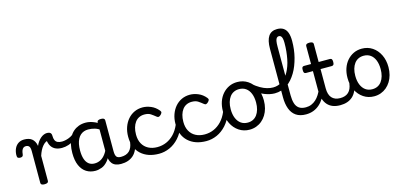

<svg xmlns="http://www.w3.org/2000/svg" viewBox="-135 -1521 4394 2096"><g transform="rotate(-15 2062.5 -473.0)"><path d="M161 15Q140 15 129.5 8.5Q119 2 119 -11V-369Q119 -411 106 -425.5Q93 -440 70 -440Q53 -440 41.5 -431Q30 -422 23.5 -405Q17 -388 15 -365Q14 -349 6 -341.5Q-2 -334 -20 -334Q-36 -334 -46 -341Q-56 -348 -55 -374Q-53 -417 -37.5 -448.5Q-22 -480 5.5 -497.5Q33 -515 70 -515Q97 -515 119 -509Q141 -503 157 -490Q173 -477 183.5 -458Q194 -439 199 -413L200 -408Q211 -434 226 -454.5Q241 -475 258 -489.5Q275 -504 293.5 -511.5Q312 -519 330 -519Q349 -519 358.5 -507Q368 -495 368 -479Q368 -463 358.5 -451Q349 -439 330 -439Q312 -439 293.5 -428.5Q275 -418 258.5 -398.5Q242 -379 228.5 -352.5Q215 -326 205 -294V-11Q205 2 194 8.5Q183 15 161 15Z M448 -319Q399 -319 366.5 -338Q334 -357 318.5 -393.5Q303 -430 303 -484L330 -519Q354 -519 367 -508.5Q380 -498 380 -473Q380 -444 388.5 -424.5Q397 -405 416 -395.5Q435 -386 467 -386Q486 -386 512 -392Q538 -398 565 -411.5Q592 -425 614 -449Q624 -460 637.5 -456.5Q651 -453 656.5 -441.5Q662 -430 649 -415Q626 -388 593.5 -366Q561 -344 523.5 -331.5Q486 -319 448 -319Z M736 17Q679 17 635 -10.5Q591 -38 566 -94Q541 -150 541 -235Q541 -287 551 -331Q561 -375 579.5 -410Q598 -445 625.5 -469Q653 -493 688 -506Q723 -519 765 -519Q806 -519 849 -503Q892 -487 926 -461V-386Q886 -418 849.5 -429Q813 -440 774 -440Q748 -440 725.5 -432Q703 -424 685.5 -408Q668 -392 655.5 -368Q643 -344 636.5 -312Q630 -280 630 -239Q630 -184 643 -144.5Q656 -105 682.5 -84Q709 -63 749 -63Q785 -63 816.5 -79.5Q848 -96 874.5 -132.5Q901 -169 920 -229L936 -168Q913 -91 879.5 -51Q846 -11 808.5 3Q771 17 736 17ZM1026 17Q992 17 967 7.5Q942 -2 926 -21.5Q910 -41 902.5 -70.5Q895 -100 895 -140V-486Q895 -501 906 -508Q917 -515 939 -515Q960 -515 970.5 -508.5Q981 -502 981 -488V-140Q981 -95 994.5 -76.5Q1008 -58 1045 -58Q1054 -58 1058.5 -46.5Q1063 -35 1061.5 -20.5Q1060 -6 1051.5 5.5Q1043 17 1026 17Z M1026 17Q1012 17 1005.5 5.5Q999 -6 1000.5 -20.5Q1002 -35 1013 -46.5Q1024 -58 1045 -58Q1075 -58 1098.5 -66Q1122 -74 1139 -90Q1156 -106 1166.5 -130Q1177 -154 1181 -186Q1183 -201 1196 -205.5Q1209 -210 1221.5 -205.5Q1234 -201 1232 -186Q1228 -133 1211 -94.5Q1194 -56 1167 -31.5Q1140 -7 1104.5 5Q1069 17 1026 17Z M1457 17Q1328 17 1252 -53Q1176 -123 1176 -250Q1176 -309 1193.5 -358Q1211 -407 1242 -443Q1273 -479 1315.5 -499Q1358 -519 1409 -519Q1455 -519 1503 -499Q1551 -479 1587 -435Q1598 -421 1595 -411.5Q1592 -402 1581 -390Q1568 -377 1557 -374Q1546 -371 1534 -381Q1506 -404 1479.5 -421.5Q1453 -439 1409 -439Q1376 -439 1349 -426Q1322 -413 1303.5 -388Q1285 -363 1275 -328.5Q1265 -294 1265 -250Q1265 -190 1288.5 -147Q1312 -104 1355.5 -81Q1399 -58 1457 -58Q1471 -58 1478.5 -46.5Q1486 -35 1486 -20.5Q1486 -6 1479 5.5Q1472 17 1457 17Z M1455 17Q1446 17 1441.5 5.5Q1437 -6 1437 -20.5Q1437 -35 1442 -46.5Q1447 -58 1456 -58Q1511 -58 1559.5 -79Q1608 -100 1647 -141Q1686 -182 1712 -243Q1717 -252 1729.5 -249.5Q1742 -247 1752.5 -238Q1763 -229 1759 -219Q1730 -140 1682.5 -87.5Q1635 -35 1576.5 -9Q1518 17 1455 17Z M1992 17Q1863 17 1787 -53Q1711 -123 1711 -250Q1711 -309 1728.5 -358Q1746 -407 1777 -443Q1808 -479 1850.5 -499Q1893 -519 1944 -519Q1990 -519 2038 -499Q2086 -479 2122 -435Q2133 -421 2130 -411.5Q2127 -402 2116 -390Q2103 -377 2092 -374Q2081 -371 2069 -381Q2041 -404 2014.5 -421.5Q1988 -439 1944 -439Q1911 -439 1884 -426Q1857 -413 1838.5 -388Q1820 -363 1810 -328.5Q1800 -294 1800 -250Q1800 -190 1823.5 -147Q1847 -104 1890.5 -81Q1934 -58 1992 -58Q2006 -58 2013.5 -46.5Q2021 -35 2021 -20.5Q2021 -6 2014 5.5Q2007 17 1992 17Z M1990 17Q1981 17 1976.5 5.5Q1972 -6 1972 -20.5Q1972 -35 1977 -46.5Q1982 -58 1991 -58Q2046 -58 2094.5 -79Q2143 -100 2182 -141Q2221 -182 2247 -243Q2252 -252 2264.5 -249.5Q2277 -247 2287.5 -238Q2298 -229 2294 -219Q2265 -140 2217.5 -87.5Q2170 -35 2111.5 -9Q2053 17 1990 17Z M2479 19Q2412 19 2359.5 -16Q2307 -51 2277 -111.5Q2247 -172 2247 -250Q2247 -309 2264 -358Q2281 -407 2312.5 -443Q2344 -479 2386 -499Q2428 -519 2479 -519Q2546 -519 2598 -484.5Q2650 -450 2680 -389Q2710 -328 2710 -250Q2710 -203 2699 -162Q2688 -121 2667.5 -88Q2647 -55 2618.5 -31Q2590 -7 2554.5 6Q2519 19 2479 19ZM2479 -61Q2512 -61 2538.5 -74Q2565 -87 2583.5 -112Q2602 -137 2612 -172Q2622 -207 2622 -250Q2622 -308 2605 -350.5Q2588 -393 2556 -416Q2524 -439 2479 -439Q2446 -439 2419 -426Q2392 -413 2373.5 -388Q2355 -363 2345 -328.5Q2335 -294 2335 -250Q2335 -192 2352.5 -149.5Q2370 -107 2402 -84Q2434 -61 2479 -61Z M2846 -293Q2794 -293 2732 -317Q2670 -341 2595 -405Q2583 -416 2583.5 -427Q2584 -438 2591.5 -447Q2599 -456 2609 -459.5Q2619 -463 2625 -458Q2666 -424 2704 -402Q2742 -380 2777.5 -370Q2813 -360 2845 -360Q2874 -360 2899.5 -368Q2925 -376 2948 -391.5Q2971 -407 2990 -429Q3009 -451 3025 -480.5Q3041 -510 3053 -544Q3065 -578 3073 -618.5Q3081 -659 3085.5 -704Q3090 -749 3090 -798Q3090 -812 3103 -820Q3116 -828 3133 -828Q3150 -828 3163 -820Q3176 -812 3176 -798Q3176 -750 3170.5 -703Q3165 -656 3153.5 -611.5Q3142 -567 3126 -526Q3110 -485 3088.5 -449.5Q3067 -414 3041.5 -385Q3016 -356 2985 -335.5Q2954 -315 2919.5 -304Q2885 -293 2846 -293Z M3116 17Q3048 17 3004.5 -13Q2961 -43 2940.5 -98.5Q2920 -154 2920 -228V-776Q2920 -872 2952 -918.5Q2984 -965 3050 -965Q3093 -965 3121 -946.5Q3149 -928 3162.5 -891Q3176 -854 3176 -798Q3176 -779 3163 -770Q3150 -761 3133 -761Q3116 -761 3103 -770Q3090 -779 3090 -798Q3090 -828 3085.5 -847Q3081 -866 3072 -875.5Q3063 -885 3049 -885Q3035 -885 3025 -875Q3015 -865 3010.5 -841.5Q3006 -818 3006 -776V-228Q3006 -176 3017.5 -137.5Q3029 -99 3057.5 -78.5Q3086 -58 3135 -58Q3149 -58 3155.5 -46.5Q3162 -35 3160.5 -20.5Q3159 -6 3148 5.5Q3137 17 3116 17Z M3116 17Q3102 17 3095.5 5.5Q3089 -6 3090.5 -20.5Q3092 -35 3103 -46.5Q3114 -58 3135 -58Q3169 -58 3197.5 -70Q3226 -82 3249 -103Q3272 -124 3290.5 -153Q3309 -182 3322 -216Q3328 -231 3340 -229.5Q3352 -228 3360.5 -219Q3369 -210 3366 -199Q3350 -148 3326 -108Q3302 -68 3270.5 -40Q3239 -12 3200.5 2.5Q3162 17 3116 17Z M3504 17Q3456 17 3420 3Q3384 -11 3359.5 -39Q3335 -67 3322.5 -108Q3310 -149 3310 -203V-420H3232Q3217 -420 3211 -429Q3205 -438 3205 -460Q3205 -483 3211 -491.5Q3217 -500 3232 -500H3310V-704Q3310 -717 3320.5 -723.5Q3331 -730 3352 -730Q3374 -730 3385 -723.5Q3396 -717 3396 -704V-500H3522Q3537 -500 3543.5 -491.5Q3550 -483 3550 -460Q3550 -438 3543.5 -429Q3537 -420 3522 -420H3396V-203Q3396 -167 3404 -140Q3412 -113 3428 -95Q3444 -77 3467.5 -67.5Q3491 -58 3522 -58Q3536 -58 3543 -46.5Q3550 -35 3548.5 -20.5Q3547 -6 3536 5.5Q3525 17 3504 17Z M3504 17Q3490 17 3483.5 5.5Q3477 -6 3478.5 -20.5Q3480 -35 3491 -46.5Q3502 -58 3523 -58Q3553 -58 3576.5 -66Q3600 -74 3617 -90Q3634 -106 3644.5 -130Q3655 -154 3659 -186Q3661 -201 3674 -205.5Q3687 -210 3699.5 -205.5Q3712 -201 3710 -186Q3706 -133 3689 -94.5Q3672 -56 3645 -31.5Q3618 -7 3582.5 5Q3547 17 3504 17Z M3887 19Q3820 19 3767.5 -16Q3715 -51 3685 -111.5Q3655 -172 3655 -250Q3655 -309 3672 -358Q3689 -407 3720.5 -443Q3752 -479 3794 -499Q3836 -519 3887 -519Q3954 -519 4006 -484.5Q4058 -450 4088 -389Q4118 -328 4118 -250Q4118 -203 4107 -162Q4096 -121 4075.5 -88Q4055 -55 4026.5 -31Q3998 -7 3962.5 6Q3927 19 3887 19ZM3887 -61Q3920 -61 3946.5 -74Q3973 -87 3991.5 -112Q4010 -137 4020 -172Q4030 -207 4030 -250Q4030 -308 4013 -350.5Q3996 -393 3964 -416Q3932 -439 3887 -439Q3854 -439 3827 -426Q3800 -413 3781.5 -388Q3763 -363 3753 -328.5Q3743 -294 3743 -250Q3743 -192 3760.5 -149.5Q3778 -107 3810 -84Q3842 -61 3887 -61Z"/></g></svg>

Font: Playwrite HU
Style: Regular
Weight: 400
Designer: Veronika Burian, José Scaglione
Foundry: TypeTogether
Version: Version 1.002